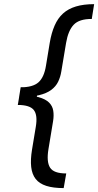

<svg xmlns="http://www.w3.org/2000/svg" viewBox="-20 -791 485 948"><path d="M74.2 -311.5 82 -359.9Q142.1 -359.9 169.9 -384.5Q197.8 -409.2 207 -466.8L225.6 -579.6Q233.9 -628.9 249.8 -665Q265.6 -701.2 291.3 -724.4Q316.9 -747.6 354.7 -759Q392.6 -770.5 444.8 -770.5L433.1 -697.3Q371.1 -697.8 343.8 -668.7Q316.4 -639.6 306.2 -578.6L282.7 -438Q278.3 -410.6 267.1 -387.5Q255.9 -364.3 233.2 -347.2Q210.4 -330.1 172.1 -320.8Q133.8 -311.5 74.2 -311.5ZM294.4 137.7Q242.7 137.7 208.5 126.7Q174.3 115.7 156.2 92.8Q138.2 69.8 134 33.4Q129.9 -2.9 138.2 -52.7L156.7 -164.6Q166.5 -222.2 147.2 -247.3Q127.9 -272.5 68.4 -272.9L76.2 -321.3Q134.8 -321.3 169.9 -311.5Q205.1 -301.8 222.2 -284.7Q239.3 -267.6 242.9 -244.4Q246.6 -221.2 242.2 -193.4L219.2 -54.2Q209 7.8 227.1 36.6Q245.1 65.4 307.1 65.4ZM67.9 -272.5 82.5 -360.4H169.9L154.8 -272.5Z"/></svg>

Font: Inter 18pt
Style: Italic
Weight: 400
Italic angle: -9.3988°
Designer: Rasmus Andersson
Foundry: rsms
Version: Version 4.001;git-66647c0bb